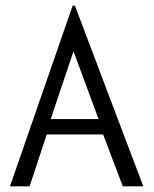

<svg xmlns="http://www.w3.org/2000/svg" viewBox="-20 -654 540 674"><path d="M15 0 235 -634H243L483 0H411L342 -182H144L84 0ZM326 -236 238 -474 158 -236Z"/></svg>

Font: Inconsolata
Style: Regular
Weight: 400
Designer: Raph Levien, Kirill Tkachev
Foundry: Cyreal
Version: Version 1.013